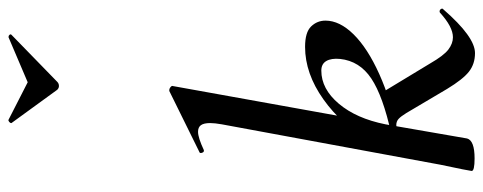

<svg xmlns="http://www.w3.org/2000/svg" viewBox="-370 -782 1160 461"><g transform="rotate(-90 210.5 -551.0)"><path d="M31 1 35 -21Q45 -68 46 -74L143 -599Q146 -616 146 -627Q146 -642 141 -649Q136 -656 125 -656Q111 -656 81 -642H79Q76 -642 74.5 -647Q73 -652 77 -653L223 -725H225Q229 -725 232.5 -722Q236 -719 235 -717L143 -206L109 -10Q104 8 61 8Q31 8 31 1ZM228 -58 170 -156Q162 -169 156 -174.5Q150 -180 141 -180Q138 -180 120 -176L220 -213L289 -99Q308 -66 322.5 -55Q337 -44 352 -44Q377 -44 411 -75Q412 -76 414 -76Q418 -76 420 -72.5Q422 -69 419 -67Q353 9 314 9Q288 9 269.5 -5.5Q251 -20 228 -58ZM300 -315Q302 -336 295 -348Q288 -360 272 -360Q228 -360 192.5 -318Q157 -276 143 -206L104 -243Q141 -311 203 -355Q265 -399 329 -399Q364 -399 378 -384.5Q392 -370 392 -350Q392 -316 359 -282.5Q326 -249 264 -221Q202 -193 120 -176V-192Q211 -212 253 -240Q295 -268 300 -315ZM146 -1105Q146 -1107 149 -1109.5Q152 -1112 154 -1111L244 -1065L352 -1111H353Q356 -1111 358 -1108.5Q360 -1106 358 -1104L245 -994Q241 -990 235 -990Q230 -990 226 -994L146 -1104Z"/></g></svg>

Font: Cormorant Garamond SemiBold
Style: Italic
Weight: 600
Italic angle: -10°
Designer: Christian Thalmann (Catharsis Fonts)
Foundry: Catharsis Fonts
Version: Version 4.000